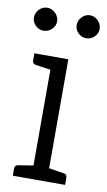

<svg xmlns="http://www.w3.org/2000/svg" viewBox="-81 -732 433 774"><g transform="rotate(10 135.5 -345.5)"><path d="M230 -45Q243 -44 243 -29V0H29V-29Q29 -43 42 -45L104 -55V-447L42 -456Q29 -459 29 -472V-501H168V-55ZM49 -597Q30 -597 16 -611Q2 -625 2 -643Q2 -662 16 -676.5Q30 -691 49 -691Q68 -691 82.5 -676.5Q97 -662 97 -643Q97 -625 82.5 -611Q68 -597 49 -597ZM224 -597Q205 -597 191 -610.5Q177 -624 177 -643Q177 -662 191 -676.5Q205 -691 224 -691Q243 -691 257 -676.5Q271 -662 271 -643Q271 -624 257 -610.5Q243 -597 224 -597Z"/></g></svg>

Font: Aleo Light
Style: Regular
Weight: 300
Designer: Alessio Laiso
Foundry: Alessio Laiso
Version: Version 2.000